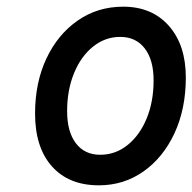

<svg xmlns="http://www.w3.org/2000/svg" viewBox="-20 -543 576 575"><path d="M276 12Q186 12 135.5 -44.8Q85 -101.5 85 -203Q85 -295.5 119 -367.8Q153 -440 212.8 -481.5Q272.5 -523 349 -523Q435 -523 485.8 -465.5Q536.5 -408 536.5 -311Q536.5 -217.5 502.8 -144.5Q469 -71.5 410 -29.8Q351 12 276 12ZM280 -79.5Q326 -79.5 362.2 -108.8Q398.5 -138 419.2 -188.2Q440 -238.5 440 -302.5Q440 -363.5 413.5 -398Q387 -432.5 340 -432.5Q295 -432.5 258.8 -403.5Q222.5 -374.5 201.8 -324Q181 -273.5 181 -210Q181 -148.5 207.2 -114Q233.5 -79.5 280 -79.5Z"/></svg>

Font: Overpass Medium
Style: Italic
Weight: 500
Italic angle: -10°
Designer: Delve Withrington, Dave Bailey, Thomas Jockin
Foundry: Delve Fonts LLC
Version: Version 4.000